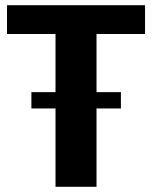

<svg xmlns="http://www.w3.org/2000/svg" viewBox="-20 -720 586 740"><path d="M539 -700V-589H275L352 -653V0H194V-653L270 -589H7V-700ZM446 -365V-302H101V-365Z"/></svg>

Font: Pathway Extreme 28pt
Style: Bold
Weight: 700
Designer: Eduardo Rodriguez Tunni
Foundry: Eduardo Rodriguez Tunni
Version: Version 1.001;gftools[0.9.26]